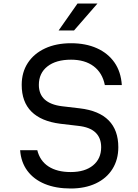

<svg xmlns="http://www.w3.org/2000/svg" viewBox="-20 -1062 790 1097"><path d="M193 -204Q208 -143 257 -111Q306 -79 384 -79Q465 -79 511.5 -117Q558 -155 558 -221Q558 -274 525.5 -305Q493 -336 426 -343L324 -355Q215 -369 159.5 -424.5Q104 -480 104 -577Q104 -649 139 -702.5Q174 -756 237.5 -785.5Q301 -815 386 -815Q470 -815 533.5 -786.5Q597 -758 634 -705Q671 -652 676 -576H579Q565 -646 515 -683.5Q465 -721 386 -721Q300 -721 251 -682.5Q202 -644 202 -577Q202 -524 235.5 -493.5Q269 -463 334 -455L436 -443Q546 -430 601 -374Q656 -318 656 -221Q656 -150 622.5 -96.5Q589 -43 527.5 -14Q466 15 384 15Q299 15 236 -11Q173 -37 136.5 -86Q100 -135 95 -204ZM315 -888 423 -1042H537L403 -888Z"/></svg>

Font: Martian Mono SemiExpanded Light
Style: Regular
Weight: 300
Width: 6
Monospace: yes
Designer: Roman Shamin
Foundry: Evil Martians
Version: Version 0.930